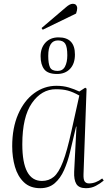

<svg xmlns="http://www.w3.org/2000/svg" viewBox="-20 -973 573 1007"><path d="M418 -59Q417 -31 424.5 -21Q432 -11 447 -11Q482 -11 516 -37L524 -26Q505 -10 482 2Q459 14 431 14Q394 14 380.5 -8Q367 -30 369 -73L381 -309H379L347 -174Q335 -124 316 -81Q297 -38 267 -12Q237 14 191 14Q138 14 105.5 -17Q73 -48 58.5 -98Q44 -148 44 -206Q44 -302 75 -373.5Q106 -445 159 -484Q212 -523 276 -523Q312 -523 341.5 -514Q371 -505 396 -493L427 -513L434 -508ZM200 -24Q236 -24 262 -45.5Q288 -67 310 -124Q332 -181 355 -287L396 -472Q362 -491 335.5 -498Q309 -505 273 -505Q198 -505 147.5 -432.5Q97 -360 97 -216Q97 -24 200 -24ZM326 -935Q335 -943 344 -948Q353 -953 361 -953Q375 -953 380 -945.5Q385 -938 385 -931Q385 -926 383.5 -918Q382 -910 379 -902L204 -817L198 -826ZM279 -585Q231 -585 212 -609.5Q193 -634 193 -678Q193 -722 218.5 -749.5Q244 -777 287 -777Q373 -777 373 -687Q373 -639 347.5 -612Q322 -585 279 -585ZM282 -601Q309 -601 321 -624Q333 -647 333 -683Q333 -727 322 -744Q311 -761 284 -761Q233 -761 233 -680Q233 -640 242 -620.5Q251 -601 282 -601Z"/></svg>

Font: Display Extralight
Style: Italic
Weight: 200
Italic angle: -2°
Designer: Latin by Veronika Burian and Jose Scaglione. Greek by Irene Vlachou. Cyrillic by Vera Evstafieva
Foundry: TypeTogether
Version: Version 3.002